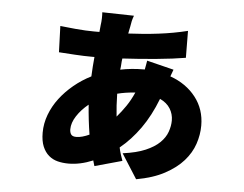

<svg xmlns="http://www.w3.org/2000/svg" viewBox="-51 -717 1057 832"><g transform="rotate(5 478.0 -301.0)"><path d="M462 -210Q482 -233 500.5 -260Q519 -287 534 -321Q491 -318 456 -309Q457 -256 462 -210ZM296 -107Q308 -107 322.5 -111Q337 -115 352 -122Q342 -184 337 -251Q306 -226 286.5 -196Q267 -166 267 -138Q267 -124 273 -115.5Q279 -107 296 -107ZM690 -434Q688 -429 685.5 -421.5Q683 -414 679 -404Q749 -379 790 -326.5Q831 -274 831 -203Q831 -163 817.5 -123Q804 -83 773.5 -48.5Q743 -14 693 13Q643 40 570 53L502 -54Q562 -62 600.5 -78.5Q639 -95 661.5 -117Q684 -139 693 -164.5Q702 -190 702 -214Q702 -242 687.5 -265.5Q673 -289 643 -303Q614 -228 574.5 -172.5Q535 -117 487 -78Q490 -63 494.5 -49Q499 -35 504 -21L385 12Q383 7 381.5 0.5Q380 -6 378 -12Q323 11 272 11Q247 11 225 5.5Q203 0 186 -14.5Q169 -29 159 -53Q149 -77 149 -113Q149 -153 163.5 -191.5Q178 -230 203.5 -263.5Q229 -297 263.5 -325.5Q298 -354 338 -374Q340 -419 344 -459H333Q299 -459 258.5 -461.5Q218 -464 189 -466L185 -580Q195 -579 213.5 -577Q232 -575 253 -573Q274 -571 295.5 -570Q317 -569 333 -569H356L359 -600Q361 -612 361.5 -628Q362 -644 361 -655L499 -652Q494 -639 491.5 -628Q489 -617 487 -603Q485 -596 484 -588.5Q483 -581 481 -573Q548 -576 612.5 -584Q677 -592 738 -607L739 -490Q686 -481 612 -474Q538 -467 465 -463Q463 -450 462.5 -438Q462 -426 460 -414Q484 -419 509.5 -421.5Q535 -424 561 -424H566Q568 -435 570 -445.5Q572 -456 573 -463Z"/></g></svg>

Font: Kinto Sans Black
Style: Regular
Weight: 900
Designer: Authors: Ryoko NISHIZUKA  (kana & ideographs); Paul D. Hunt (Latin, Greek & Cyrillic); Wenlong ZHANG  (bopomofo); Sandol
Foundry: Adobe Systems Incorporated, ookami Inc.
Version: Version 0.001